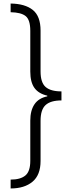

<svg xmlns="http://www.w3.org/2000/svg" viewBox="-20 -820 397 1084"><path d="M40 -800Q121 -799 165 -764Q209 -729 209 -647V-417Q209 -354 237.5 -329Q266 -304 327 -304V-253Q266 -253 237.5 -227Q209 -201 209 -138V89Q209 168 163.5 206Q118 244 40 244V194Q95 194 123 171Q151 148 151 88V-139Q151 -196 174.5 -231Q198 -266 247 -276V-280Q198 -291 174.5 -323.5Q151 -356 151 -416V-646Q151 -708 125 -729Q99 -750 40 -751Z"/></svg>

Font: Noto Sans Tamil Light
Style: Regular
Weight: 300
Designer: Jelle Bosma - Monotype Design Team
Foundry: Monotype Imaging Inc.
Version: Version 2.004; ttfautohint (v1.8.4.7-5d5b)